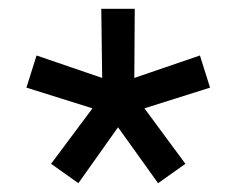

<svg xmlns="http://www.w3.org/2000/svg" viewBox="-20 -760 537 436"><path d="M248 -471 158 -344 96 -388 190 -514 40 -561 63 -634 212 -583 210 -740H286L285 -583L434 -634L457 -561L308 -514L401 -388L339 -344Z"/></svg>

Font: Be Vietnam Pro Variable Thin
Style: Regular
Weight: 100
Designer: Lam Bao, Tony Le, Vietanh Nguyen
Foundry: Yellow Type Foundry
Version: Version 1.002